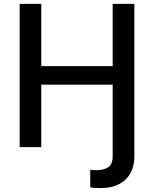

<svg xmlns="http://www.w3.org/2000/svg" viewBox="-20 -747 782 975"><path d="M79.9 0V-727.3H189.6V-411.2H552.2V-727.3H662.3V50.4Q662.3 93 644.2 128.9Q626.1 164.8 587.9 186.4Q549.7 208.1 489 208.1Q474.8 208.1 460.6 207.2Q446.4 206.3 438.2 203.8V114.7Q444.2 115.8 453.5 116.7Q462.7 117.5 470.5 117.5Q504.3 117.5 528.2 103Q552.2 88.4 552.2 46.5V-317.1H189.6V0Z"/></svg>

Font: Inter UI Medium
Style: Regular
Weight: 500
Designer: Rasmus Andersson
Foundry: rsms
Version: 3.2;8d6f07862